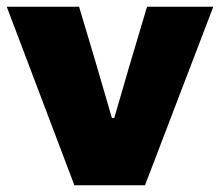

<svg xmlns="http://www.w3.org/2000/svg" viewBox="-20 -548 651 568"><path d="M0 -528H214L265 -357L311 -199H318L364 -357L415 -528H611L409 0H200Z"/></svg>

Font: Archivo Black
Style: Regular
Weight: 400
Designer: Hector Gatti
Foundry: Omnibus-Type
Version: Version 1.101; ttfautohint (v1.8)